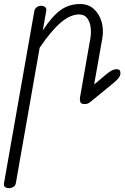

<svg xmlns="http://www.w3.org/2000/svg" viewBox="-45 -530 637 978"><path d="M0.5 428.5Q-12.5 428.5 -19.8 422.5Q-27 416.5 -24.5 402.5L129.5 -472Q131 -481.5 136.2 -487.8Q141.5 -494 149 -497.2Q156.5 -500.5 163.5 -500.5Q176.5 -500.5 184.8 -494Q193 -487.5 190.5 -474.5L173 -375Q220.5 -448 263.8 -478.8Q307 -509.5 363 -509.5Q405 -509.5 432.8 -484.5Q460.5 -459.5 472.2 -419.5Q484 -379.5 476 -334L434.5 -99.5L497 -152Q513 -165 524.8 -171.2Q536.5 -177.5 547.5 -177.5Q558.5 -177.5 563.5 -173Q568.5 -168.5 568.5 -157Q568.5 -146 560.2 -134.2Q552 -122.5 534 -108L417 -12Q408 -4.5 401.2 -2.2Q394.5 0 386 0Q367.5 0 364 -10.5Q360.5 -21 362.5 -33.5L415.5 -336Q420 -362 416.8 -389.8Q413.5 -417.5 399.5 -437Q385.5 -456.5 358 -456.5Q314 -456.5 265.5 -415.8Q217 -375 157 -287L36 401.5Q34 415.5 23 422Q12 428.5 0.5 428.5Z"/></svg>

Font: Edu AU VIC WA NT Pre
Style: Regular
Weight: 400
Designer: Tina and Corey Anderson, Eben Sorkin, Mirko Velimirovic
Foundry: Google for Education
Version: Version 1.001